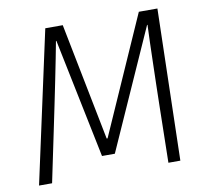

<svg xmlns="http://www.w3.org/2000/svg" viewBox="-77 -770 927 855"><g transform="rotate(-10 386.5 -342.5)"><path d="M617 0 622 -261Q623 -304 624 -352.5Q625 -401 626.5 -448.5Q628 -496 629 -540.5Q630 -585 632 -621H630L389 -81H331L220 -621H218Q212 -587 203 -543Q194 -499 184 -448Q174 -397 162 -340.5Q150 -284 138 -225L91 0H32L181 -685H260L365 -154H369L604 -685H688L671 0Z"/></g></svg>

Font: Glekhifnjqigglhiwekvrgaqftz
Style: Regular
Weight: 300
Italic angle: -8°
Designer: Carrois Corporate & Edenspiekermann
Foundry: Carrois Corporate GbR & Edenspiekermann AG
Version: Version 2.001